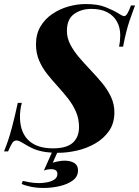

<svg xmlns="http://www.w3.org/2000/svg" viewBox="-48 -742 688 950"><path d="M620 -715Q610 -689 593 -639.5Q576 -590 561 -511H541Q544 -525 545.5 -540Q547 -555 547 -567Q547 -606 530.5 -635.5Q514 -665 482.5 -681.5Q451 -698 404 -698Q354 -698 318.5 -672.5Q283 -647 283 -589Q283 -554 300 -521.5Q317 -489 343.5 -458Q370 -427 400 -395.5Q430 -364 457 -331.5Q484 -299 501 -263Q518 -227 518 -186Q518 -132 491.5 -94Q465 -56 423 -32Q381 -8 333 3Q285 14 242 14Q195 14 164.5 8Q134 2 112 -8.5Q90 -19 69 -32Q58 -39 49 -43Q40 -47 34 -47Q21 -47 13 -35Q5 -23 -8 7H-28Q-19 -15 -9 -44Q1 -73 13 -118.5Q25 -164 40 -233H60Q55 -216 52.5 -194.5Q50 -173 51 -154Q54 -83 95.5 -45.5Q137 -8 214 -8Q282 -8 312.5 -36Q343 -64 343 -113Q343 -155 327.5 -190Q312 -225 287.5 -256Q263 -287 236 -316.5Q209 -346 184.5 -377Q160 -408 145 -444Q130 -480 130 -522Q130 -573 152 -610.5Q174 -648 211 -673Q248 -698 291 -710Q334 -722 376 -722Q435 -722 472 -707.5Q509 -693 534 -678Q543 -672 552.5 -667Q562 -662 567 -662Q581 -662 600 -715ZM244 -6 213 63Q226 59 241.5 56Q257 53 271 53Q301 53 319.5 64.5Q338 76 338 101Q338 132 312 151Q286 170 247 179Q208 188 168 188Q132 188 102.5 181.5Q73 175 59 168L65 153Q74 155 96.5 159.5Q119 164 146 164Q161 164 182.5 160.5Q204 157 220 147Q236 137 236 118Q236 95 204 95Q198 95 188 96.5Q178 98 169 102L217 -6Z"/></svg>

Font: Playfair Display
Style: Bold Italic
Weight: 700
Italic angle: -14°
Designer: Claus Eggers Sørensen
Foundry: Claus Eggers Sørensen
Version: Version 1.203